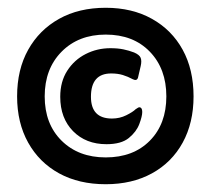

<svg xmlns="http://www.w3.org/2000/svg" viewBox="-20 -587 542 494"><path d="M24 -339Q24 -408 52.5 -459Q81 -510 132 -538.5Q183 -567 252 -567Q320 -567 371 -538.5Q422 -510 450 -459Q478 -408 478 -339Q478 -271 450 -220Q422 -169 371 -141Q320 -113 252 -113Q183 -113 132 -141Q81 -169 52.5 -220Q24 -271 24 -339ZM252 -182Q323 -182 365.5 -225Q408 -268 408 -339Q408 -410 365.5 -454Q323 -498 252 -498Q182 -498 138.5 -454Q95 -410 95 -339Q95 -268 138.5 -225Q182 -182 252 -182ZM329 -306Q332 -308 334.5 -309.5Q337 -311 338 -311Q346 -311 346 -299Q346 -288 338.5 -268Q331 -248 311.5 -232Q292 -216 254 -216Q201 -216 168 -249.5Q135 -283 135 -338Q135 -377 153 -405Q171 -433 200.5 -448Q230 -463 264 -463Q283 -463 297.5 -460Q312 -457 325 -452Q339 -446 342 -438Q345 -430 342 -417L335 -387Q332 -378 322 -383Q309 -390 296 -394Q283 -398 266 -398Q214 -398 214 -338Q214 -282 268 -282Q288 -282 305 -290.5Q322 -299 329 -306Z"/></svg>

Font: Zain Black
Style: Regular
Weight: 900
Designer: Zain,Boutros
Foundry: Mobile Telecommunications Company (Zain), 2024
Version: Version 1.50; ttfautohint (v1.8.4)